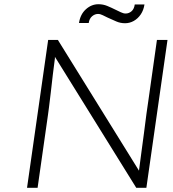

<svg xmlns="http://www.w3.org/2000/svg" viewBox="-20 -889 821 909"><path d="M108 0 208 -700H254L638 -81Q642 -114 648.5 -161Q655 -208 661.5 -258Q668 -308 673.5 -351Q679 -394 683 -417L723 -700H773L673 0H625L240 -620Q240 -617 240 -613Q235 -577 230 -534.5Q225 -492 220.5 -451.5Q216 -411 212 -381.5Q208 -352 207 -344L158 0ZM572 -779Q550 -779 530.5 -787.5Q511 -796 489 -806Q478 -811 466.5 -817Q455 -823 444 -823Q429 -823 416 -812Q403 -801 400 -780H354Q360 -821 386.5 -845Q413 -869 446 -869Q468 -869 487.5 -861Q507 -853 529 -842Q540 -837 552 -831Q564 -825 575 -825Q590 -825 602.5 -835.5Q615 -846 618 -868H664Q660 -841 646.5 -821Q633 -801 613.5 -790Q594 -779 572 -779Z"/></svg>

Font: Lexend ExtLt
Style: Italic
Weight: 250
Italic angle: -8.13011°
Designer: Bonnie Shaver-Troup, Thomas Jockin
Foundry: Lexend
Version: Version 1.007